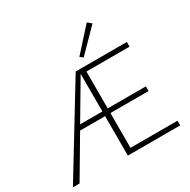

<svg xmlns="http://www.w3.org/2000/svg" viewBox="-195 -1090 1267 1277"><g transform="rotate(-30 439.0 -452.0)"><path d="M664 -879 500 -712 477 -730 634 -904ZM469 -36H830V0H428V-303H236L57 0H6L407 -658H800V-622H469V-339H762V-303H469ZM257 -339H428V-628Z"/></g></svg>

Font: EauTestSC Light
Style: Regular
Weight: 300
Designer: Christian Thalmann (Catharsis Fonts)
Version: Version 0.001;PS 000.001;hotconv 1.0.88;makeotf.lib2.5.64775